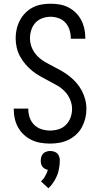

<svg xmlns="http://www.w3.org/2000/svg" viewBox="-20 -763 540 1031"><path d="M249 8Q224 8 199 4Q174 0 151.5 -10.5Q129 -21 110 -38Q91 -55 78.5 -76.5Q66 -98 60 -123Q54 -148 54 -173V-180H132V-175Q132 -152 140 -130Q148 -108 164.5 -92Q181 -76 203.5 -69Q226 -62 249 -62Q272 -62 295 -69Q318 -76 334.5 -93Q351 -110 359 -132.5Q367 -155 367 -178Q367 -204 356.5 -228.5Q346 -253 328.5 -271.5Q311 -290 288.5 -303Q266 -316 243 -328Q220 -340 197.5 -352.5Q175 -365 155 -381Q135 -397 118 -416.5Q101 -436 88.5 -458.5Q76 -481 70 -506.5Q64 -532 64 -558Q64 -582 69.5 -606.5Q75 -631 86.5 -653Q98 -675 115.5 -693Q133 -711 155 -722.5Q177 -734 201.5 -738.5Q226 -743 251 -743Q276 -743 300 -739Q324 -735 346 -724Q368 -713 386 -695.5Q404 -678 415.5 -656.5Q427 -635 432.5 -611Q438 -587 438 -562V-555H360V-560Q360 -582 353 -603.5Q346 -625 331 -641.5Q316 -658 294.5 -665.5Q273 -673 251 -673Q229 -673 207 -665Q185 -657 170 -640.5Q155 -624 148 -602Q141 -580 141 -557Q141 -531 151 -507Q161 -483 179 -464Q197 -445 219 -432Q241 -419 264 -407.5Q287 -396 309.5 -383Q332 -370 352.5 -354Q373 -338 390 -318.5Q407 -299 419 -276.5Q431 -254 437.5 -229Q444 -204 444 -178Q444 -152 438 -127.5Q432 -103 420 -80.5Q408 -58 389 -40.5Q370 -23 347.5 -12Q325 -1 299.5 3.5Q274 8 249 8ZM240 248 200 211Q204 207 207.5 203.5Q211 200 214 196Q217 192 219.5 187.5Q222 183 224.5 178.5Q227 174 230 168Q233 162 234 159V157L237 149Q233 148 229.5 147Q226 146 222.5 144Q219 142 215.5 139.5Q212 137 209.5 134Q207 131 205 127.5Q203 124 202 120.5Q201 117 200 112Q199 107 199 105V99Q199 95 199.5 90Q200 85 201.5 80.5Q203 76 205 71.5Q207 67 210 63.5Q213 60 216.5 57.5Q220 55 224.5 53Q229 51 235 49.5Q241 48 243 48H250Q254 48 259 48.5Q264 49 268.5 50.5Q273 52 277.5 54Q282 56 285.5 59Q289 62 291.5 65.5Q294 69 296 73.5Q298 78 299.5 84Q301 90 301 92V99Q301 106 300.5 113.5Q300 121 299 129Q298 137 296.5 144Q295 151 293.5 158Q292 165 289 172.5Q286 180 283 187Q280 194 276.5 200Q273 206 269 212.5Q265 219 259 227Q253 235 251 237L247 240Z"/></svg>

Font: Iosevka MaddieWtf
Style: Regular
Weight: 400
Monospace: yes
Designer: Belleve Invis
Foundry: Belleve Invis
Version: Version 31.3.0; ttfautohint (v1.8.3)